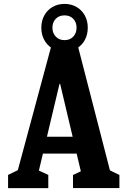

<svg xmlns="http://www.w3.org/2000/svg" viewBox="-20 -974 660 994"><path d="M21.8 -68.5 99.4 -106.2 60.9 -50.8 244 -730H384.7L558.8 -54.8L520.6 -105.9L598.2 -68.2V-0.2H357.9V-68.2L440.6 -106.8L406.2 -54.8L291.4 -539.5H288L171.8 -50.8L147.3 -106.6L230 -68.5V0H21.8ZM175.5 -266H441.2V-178.7H175.5ZM193.9 -830.6Q193.9 -865.9 209.2 -893.9Q224.4 -921.8 251.8 -937.8Q279.2 -953.8 314.1 -953.8Q349 -953.8 376.5 -937.8Q403.9 -921.8 419.2 -893.9Q434.4 -866 434.4 -830.6Q434.4 -795.2 419.2 -767Q403.9 -738.8 376.5 -722.9Q349.1 -706.9 314.2 -706.9Q279.3 -706.9 251.9 -722.9Q224.4 -738.8 209.2 -767Q193.9 -795.2 193.9 -830.6ZM376.4 -830.6Q376.4 -858.7 359.4 -876.5Q342.3 -894.4 314.2 -894.4Q285.7 -894.4 268.5 -876.5Q251.4 -858.6 251.4 -830.6Q251.4 -802.5 268.7 -784.4Q285.9 -766.2 314.1 -766.2Q342.2 -766.2 359.3 -784.4Q376.4 -802.5 376.4 -830.6Z"/></svg>

Font: Monaspace Xenon Var
Style: Regular
Weight: 400
Designer: Riley Cran and the Lettermatic Team
Version: Version 1.000 (Monaspace Xenon Var)